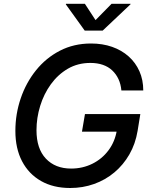

<svg xmlns="http://www.w3.org/2000/svg" viewBox="-20 -963 782 994"><path d="M343.3 10.3Q255.9 10.3 192.4 -25.9Q128.9 -62 94.2 -128.2Q59.6 -194.3 59.6 -285.2Q59.6 -372.6 87.2 -453.6Q114.7 -534.7 166.3 -598.9Q217.8 -663.1 290 -700.4Q362.3 -737.8 451.2 -737.8Q510.7 -737.8 560.3 -720.5Q609.9 -703.1 646 -670.9Q682.1 -638.7 701.9 -594Q721.7 -549.3 721.7 -494.6H608.4Q605.5 -527.3 593.3 -553.5Q581.1 -579.6 560.8 -598.6Q540.5 -617.7 512.2 -627.4Q483.9 -637.2 448.2 -637.2Q382.8 -637.2 331.3 -607.2Q279.8 -577.1 243.4 -526.9Q207 -476.6 188 -414.6Q168.9 -352.5 168.9 -288.6Q168.9 -193.4 217.5 -141.8Q266.1 -90.3 348.1 -90.3Q407.7 -90.3 458 -115.2Q508.3 -140.1 541.7 -184.8Q575.2 -229.5 585 -289.1L612.8 -281.2H404.3L419.9 -372.6H706.5L692.4 -285.6Q681.2 -218.3 649.9 -163.8Q618.7 -109.4 572 -70.3Q525.4 -31.2 467 -10.5Q408.7 10.3 343.3 10.3ZM419.4 -943.4 474.6 -858.9 557.6 -943.4H656.2L655.3 -940.4L511.7 -804.7H418.5L320.8 -940.4L321.8 -943.4Z"/></svg>

Font: Inter 20pt Medium
Style: Italic
Weight: 500
Italic angle: -9.3988°
Version: Version 4.001;git-66647c0bb